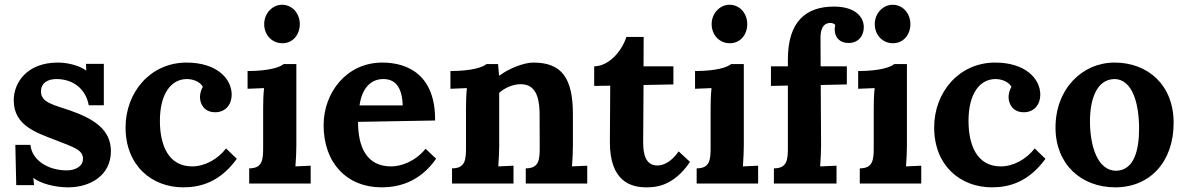

<svg xmlns="http://www.w3.org/2000/svg" viewBox="-20 -783 5058 819"><path d="M45.4 -165 49.3 6.8H125.5L122.1 -23.4H123C154.3 0 213.4 16.1 271 16.1C364.3 16.1 453.1 -34.2 453.1 -138.2C453.1 -231.9 377.9 -277.3 276.9 -312.5C208 -335.9 154.8 -345.7 154.8 -392.6C154.8 -431.2 186.5 -445.8 220.7 -445.8C292.5 -445.8 346.7 -402.8 358.4 -334H422.9V-510.7H346.7L348.1 -482.4H347.2C314.5 -505.9 263.7 -516.1 227.1 -516.1C95.7 -516.1 38.6 -431.6 38.6 -355C38.6 -247.1 134.8 -217.3 217.8 -185.1C293.5 -155.3 334 -144 334 -106C334 -71.3 298.3 -56.2 265.1 -56.2C180.2 -56.2 115.2 -103.5 109.9 -165Z M833 -369.1C833 -341.8 849.1 -304.2 897.9 -304.2C942.9 -304.2 968.3 -337.9 968.3 -378.9C968.3 -448.7 902.8 -516.1 775.9 -516.1C621.6 -516.1 515.6 -389.6 515.6 -239.3C515.6 -77.1 627 16.1 761.7 16.1C834.5 16.1 917.5 -5.4 990.2 -105.5L944.3 -149.9C909.2 -104 853.5 -73.2 799.8 -73.2C696.8 -73.2 662.1 -166 662.1 -267.6C662.1 -383.3 710 -445.8 777.3 -445.8C796.9 -445.8 831.1 -438.5 845.2 -412.6C836.9 -399.4 833 -380.9 833 -369.1Z M1244.1 -509.8H1189.9C1176.3 -497.1 1128.9 -480 1036.1 -480V-404.3L1106.4 -407.2C1103 -377.4 1102.5 -343.8 1102.5 -319.8V-153.8C1102.5 -100.6 1099.1 -64.9 1043 -64.9V0H1305.2V-76.2L1240.2 -73.2C1242.7 -103.5 1244.1 -141.1 1244.1 -160.6ZM1258.8 -680.2C1258.8 -726.1 1226.6 -762.7 1183.1 -762.7C1142.1 -762.7 1106.9 -726.1 1106.9 -680.2C1106.9 -635.3 1138.7 -598.6 1184.6 -598.6C1229.5 -598.6 1258.8 -635.3 1258.8 -680.2Z M1615.2 -445.8C1662.1 -445.8 1695.3 -416 1697.8 -333.5H1513.7C1522.9 -399.9 1556.6 -445.8 1615.2 -445.8ZM1835.9 -269C1837.9 -461.9 1721.2 -516.1 1610.4 -516.1C1459.5 -516.1 1360.4 -389.2 1360.4 -249C1360.4 -86.9 1460.4 16.1 1607.4 16.1C1675.3 16.1 1768.6 -2.9 1840.3 -106L1795.4 -148.4C1749.5 -92.3 1689 -73.2 1648.4 -73.2C1544.9 -73.2 1507.3 -153.8 1507.3 -263.2Z M2423.8 -294.9C2423.8 -449.2 2377 -516.1 2254.9 -516.1C2214.8 -516.1 2149.9 -490.7 2110.4 -460.4H2108.9L2104.5 -509.8H2055.2C2041.5 -497.1 1994.1 -480 1901.4 -480V-404.3L1971.7 -407.2C1968.3 -377.4 1967.8 -346.2 1967.8 -322.3V-153.8C1967.8 -100.6 1964.4 -64.9 1908.2 -64.9V0H2170.4V-76.2L2105.5 -73.2C2107.9 -103.5 2109.4 -141.1 2109.4 -160.6V-387.2C2132.3 -407.2 2166 -423.8 2200.7 -423.8C2255.9 -423.8 2281.2 -384.3 2281.7 -296.4L2282.2 -153.8C2282.2 -100.6 2278.8 -64.9 2222.7 -64.9V0H2484.9V-76.2L2419.9 -73.2C2422.4 -103.5 2423.8 -141.1 2423.8 -160.6Z M2514.6 -416.5 2583 -417.5 2581.5 -176.3C2581.5 -9.3 2670.9 16.1 2736.8 16.1C2772.9 16.1 2850.6 14.6 2923.3 -92.3L2875 -137.2C2837.4 -83.5 2800.8 -77.1 2784.2 -77.1C2732.9 -77.1 2723.6 -127.4 2723.6 -174.3V-188.5C2723.6 -213.4 2724.1 -278.8 2725.1 -420.4L2852.5 -422.9V-500H2725.1L2725.6 -625.5H2651.9C2636.2 -574.2 2584 -501.5 2514.6 -500Z M3152.8 -509.8H3098.6C3085 -497.1 3037.6 -480 2944.8 -480V-404.3L3015.1 -407.2C3011.7 -377.4 3011.2 -343.8 3011.2 -319.8V-153.8C3011.2 -100.6 3007.8 -64.9 2951.7 -64.9V0H3213.9V-76.2L3148.9 -73.2C3151.4 -103.5 3152.8 -141.1 3152.8 -160.6ZM3167.5 -680.2C3167.5 -726.1 3135.3 -762.7 3091.8 -762.7C3050.8 -762.7 3015.6 -726.1 3015.6 -680.2C3015.6 -635.3 3047.4 -598.6 3093.3 -598.6C3138.2 -598.6 3167.5 -635.3 3167.5 -680.2Z M3592.3 -422.9V-500H3480.5L3480 -623C3480 -651.4 3487.3 -683.6 3520.5 -685.1C3525.9 -685.1 3536.6 -684.1 3543 -676.8C3541.5 -669.4 3540.5 -662.6 3540.5 -657.2C3540.5 -623.5 3562 -599.6 3599.1 -599.6C3642.1 -599.6 3664.6 -630.4 3664.6 -667C3664.6 -708.5 3631.3 -754.9 3537.1 -754.9C3417 -754.9 3340.8 -690.4 3340.8 -529.3V-500H3268.6V-416.5L3340.8 -418V-153.8C3340.8 -100.6 3337.4 -64.9 3281.2 -64.9V0H3548.3V-76.2L3478.5 -73.2C3481 -103.5 3482.4 -143.6 3482.4 -162.6L3481 -420.4Z M3848.6 -509.8H3794.4C3780.8 -497.1 3733.4 -480 3640.6 -480V-404.3L3710.9 -407.2C3707.5 -377.4 3707 -343.8 3707 -319.8V-153.8C3707 -100.6 3703.6 -64.9 3647.5 -64.9V0H3909.7V-76.2L3844.7 -73.2C3847.2 -103.5 3848.6 -141.1 3848.6 -160.6ZM3863.3 -680.2C3863.3 -726.1 3831.1 -762.7 3787.6 -762.7C3746.6 -762.7 3711.4 -726.1 3711.4 -680.2C3711.4 -635.3 3743.2 -598.6 3789.1 -598.6C3834 -598.6 3863.3 -635.3 3863.3 -680.2Z M4282.2 -369.1C4282.2 -341.8 4298.3 -304.2 4347.2 -304.2C4392.1 -304.2 4417.5 -337.9 4417.5 -378.9C4417.5 -448.7 4352.1 -516.1 4225.1 -516.1C4070.8 -516.1 3964.8 -389.6 3964.8 -239.3C3964.8 -77.1 4076.2 16.1 4210.9 16.1C4283.7 16.1 4366.7 -5.4 4439.5 -105.5L4393.6 -149.9C4358.4 -104 4302.7 -73.2 4249 -73.2C4146 -73.2 4111.3 -166 4111.3 -267.6C4111.3 -383.3 4159.2 -445.8 4226.6 -445.8C4246.1 -445.8 4280.3 -438.5 4294.4 -412.6C4286.1 -399.4 4282.2 -380.9 4282.2 -369.1Z M4732.4 -445.8C4814 -445.8 4838.9 -334 4838.9 -234.4C4838.9 -148.9 4820.3 -56.2 4741.2 -54.7C4660.6 -54.7 4629.4 -162.6 4629.4 -265.6C4629.4 -353.5 4654.8 -443.4 4732.4 -445.8ZM4734.4 -516.1C4597.2 -516.1 4482.4 -404.8 4482.4 -238.8C4482.4 -81.5 4592.8 16.1 4737.3 16.1C4883.8 16.1 4986.3 -90.8 4986.3 -259.3C4986.3 -419.4 4877.4 -516.1 4734.4 -516.1Z"/></svg>

Font: Parastoo
Style: Bold
Weight: 700
Foundry: Saber Rastikerdar (saber.rastikerdar@gmail.com)
Version: Version 2.0.1